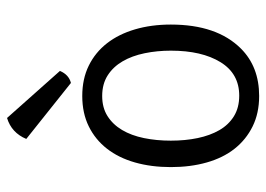

<svg xmlns="http://www.w3.org/2000/svg" viewBox="-128 -634 774 559"><g transform="rotate(-90 259.5 -355.0)"><path d="M397 -41Q344 12 259 12Q209 12 170.5 -7Q132 -26 105.5 -59.5Q79 -93 65.5 -140.5Q52 -188 52 -245Q52 -302 65.5 -349.5Q79 -397 105.5 -431Q132 -465 170.5 -484Q209 -503 259 -503Q309 -503 347.5 -484Q386 -465 412.5 -431Q439 -397 453 -349.5Q467 -302 467 -245Q467 -111 397 -41ZM260 -46Q324 -46 357.5 -100.5Q391 -155 391 -245Q391 -285 383.5 -321.5Q376 -358 360 -385.5Q344 -413 319 -429Q294 -445 259 -445Q225 -445 200.5 -429.5Q176 -414 160 -387Q144 -360 136.5 -323.5Q129 -287 129 -245Q129 -203 136.5 -167Q144 -131 159.5 -104Q175 -77 200 -61.5Q225 -46 260 -46ZM195 -722 332 -568Q321 -542 297 -536L134 -666Q152 -709 195 -722Z"/></g></svg>

Font: Signika
Style: Light
Weight: 300
Designer: Anna Giedrys
Foundry: Anna Giedrys
Version: Version 1.001